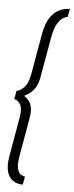

<svg xmlns="http://www.w3.org/2000/svg" viewBox="-58 -730 353 910"><g transform="rotate(5 118.5 -275.5)"><path d="M86.5 149.5Q62 149.5 41.8 137.2Q21.5 125 12.5 96Q3.5 67 12.5 17L44 -164Q52.5 -213 38.5 -231.8Q24.5 -250.5 11 -250.5L19 -291.5Q33 -291.5 53.5 -311Q74 -330.5 82.5 -382.5L115.5 -570.5Q125 -622 144.5 -650Q164 -678 188.5 -688.8Q213 -699.5 237 -699.5L229.5 -660.5Q220.5 -660.5 207 -652.2Q193.5 -644 180.8 -622.2Q168 -600.5 160.5 -560L127 -370.5Q120.5 -331 106 -311Q91.5 -291 77.2 -282.8Q63 -274.5 56.5 -270.5Q57 -270 58.5 -269Q64.5 -265 75.2 -255Q86 -245 92 -224Q98 -203 91.5 -166L60 13Q52.5 55.5 58 76.2Q63.5 97 74.5 103.8Q85.5 110.5 94 110.5Z"/></g></svg>

Font: Anybody Condensed Light
Style: Italic
Weight: 300
Width: 3
Italic angle: -10°
Designer: Tyler Finck
Foundry: Etcetera Type Company
Version: Version 1.010; ttfautohint (v1.8.3) -l 8 -r 50 -G 200 -x 14 